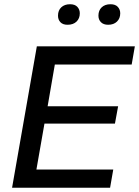

<svg xmlns="http://www.w3.org/2000/svg" viewBox="-20 -887 657 907"><path d="M37 0 154 -668H617L602 -582H239L205 -385H538L523 -303H190L152 -86H515L500 0ZM491 -770Q469 -770 457 -782Q445 -794 445 -813Q445 -838 460.5 -852.5Q476 -867 502 -867Q525 -867 536.5 -854.5Q548 -842 548 -824Q548 -800 532.5 -785Q517 -770 491 -770ZM299 -770Q277 -770 265.5 -782Q254 -794 254 -813Q254 -838 269.5 -852.5Q285 -867 311 -867Q334 -867 345.5 -854.5Q357 -842 357 -824Q357 -800 341.5 -785Q326 -770 299 -770Z"/></svg>

Font: Gantari Medium
Style: Italic
Weight: 500
Italic angle: -10°
Designer: Anugrah Pasau
Foundry: Lafontype
Version: Version 1.000